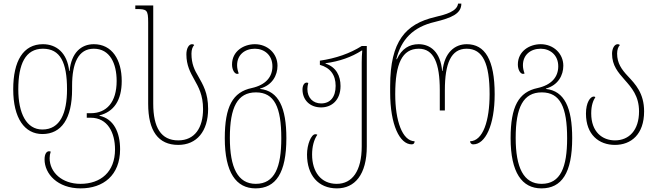

<svg xmlns="http://www.w3.org/2000/svg" viewBox="-20 -790 3629 1060"><path d="M425 250C550 250 643 178 643 34C643 -59 608 -134 529 -151V-153C608 -173 652 -235 652 -343C652 -461 598 -546 498 -546C428 -546 374 -499 364 -398H362C351 -499 291 -546 217 -546C108 -546 53 -453 53 -297C53 -137 116 -50 214 -50C319 -50 378 -135 378 -297V-316C378 -441 412 -521 498 -521C587 -521 624 -439 624 -343C624 -225 568 -165 481 -165H459V-140H481C574 -140 615 -58 615 35C615 159 536 225 424 225C323 225 254 162 254 83C254 71 256 59 260 47C257 46 254 45 251 45C237 45 226 60 226 90C226 169 297 250 425 250ZM214 -75C126 -75 81 -164 81 -297C81 -436 120 -521 217 -521C313 -521 350 -445 350 -297C350 -167 313 -75 214 -75Z M964 10C1066 10 1129 -65 1129 -189C1129 -278 1100 -323 1075 -368C1054 -403 1037 -437 1037 -494C1037 -515 1043 -532 1052 -541C1049 -545 1045 -546 1040 -546C1022 -546 1009 -522 1009 -490C1009 -429 1031 -390 1052 -352C1076 -309 1101 -266 1101 -188C1101 -84 1055 -15 964 -15C869 -15 826 -86 826 -218V-760H727V-740H732C791 -740 798 -736 798 -666V-217C798 -67 854 10 964 10Z M1391 250C1503 250 1561 165 1561 -27C1561 -196 1518 -288 1416 -299V-301C1484 -320 1512 -375 1512 -427C1512 -495 1457 -546 1387 -546C1326 -546 1261 -508 1261 -434C1261 -406 1274 -382 1290 -382C1292 -382 1296 -383 1298 -384C1292 -401 1289 -415 1289 -430C1289 -487 1331 -521 1387 -521C1438 -521 1484 -487 1484 -424C1484 -365 1447 -321 1370 -304C1265 -282 1221 -202 1221 -27C1221 163 1284 250 1391 250ZM1392 225C1293 225 1249 136 1249 -29C1249 -198 1291 -280 1393 -280C1495 -280 1533 -198 1533 -27C1533 133 1497 225 1392 225Z M1840 250C1938 250 2005 175 2005 18V-536H1977C1912 -495 1835 -468 1746 -455V-432C1803 -416 1833 -377 1833 -316C1833 -255 1804 -219 1753 -219C1708 -219 1677 -250 1677 -299C1677 -310 1679 -320 1682 -332C1679 -333 1676 -334 1673 -334C1659 -334 1650 -317 1650 -296C1650 -239 1690 -197 1753 -197C1811 -197 1860 -237 1860 -315C1860 -371 1836 -420 1777 -439V-441C1854 -451 1921 -475 1977 -511H1980C1978 -489 1977 -468 1977 -446V18C1977 155 1924 225 1839 225C1752 225 1703 159 1703 63C1703 20 1713 -19 1732 -46C1729 -48 1726 -49 1721 -49C1698 -49 1675 8 1675 63C1675 177 1737 250 1840 250Z M2253 7C2264 7 2269 0 2269 -10C2201 -12 2162 -123 2162 -270C2162 -438 2200 -521 2292 -521C2375 -521 2408 -441 2408 -292V-180H2436V-292C2436 -440 2470 -521 2556 -521C2646 -521 2683 -439 2683 -270C2683 -124 2647 -12 2575 -10C2576 -2 2580 7 2593 7C2659 7 2711 -98 2711 -270C2711 -461 2657 -546 2557 -546C2492 -546 2434 -502 2423 -398H2421C2412 -503 2356 -546 2291 -546C2241 -546 2198 -522 2171 -463H2168C2195 -572 2260 -641 2381 -669C2475 -692 2527 -715 2527 -770H2509C2503 -727 2442 -710 2382 -696C2220 -658 2134 -564 2134 -315V-280C2134 -100 2187 7 2253 7Z M2969 250C3081 250 3139 165 3139 -27C3139 -196 3096 -288 2994 -299V-301C3062 -320 3090 -375 3090 -427C3090 -495 3035 -546 2965 -546C2904 -546 2839 -508 2839 -434C2839 -406 2852 -382 2868 -382C2870 -382 2874 -383 2876 -384C2870 -401 2867 -415 2867 -430C2867 -487 2909 -521 2965 -521C3016 -521 3062 -487 3062 -424C3062 -365 3025 -321 2948 -304C2843 -282 2799 -202 2799 -27C2799 163 2862 250 2969 250ZM2970 225C2871 225 2827 136 2827 -29C2827 -198 2869 -280 2971 -280C3073 -280 3111 -198 3111 -27C3111 133 3075 225 2970 225Z M3375 10C3464 10 3536 -48 3536 -175C3536 -276 3487 -326 3447 -369C3411 -407 3387 -442 3387 -494C3387 -515 3393 -532 3402 -541C3399 -545 3395 -546 3390 -546C3372 -546 3359 -522 3359 -493C3359 -428 3393 -390 3428 -350C3467 -306 3508 -260 3508 -175C3508 -70 3452 -15 3375 -15C3306 -15 3244 -61 3244 -164C3244 -209 3255 -235 3267 -254C3264 -256 3261 -257 3258 -257C3239 -257 3215 -224 3215 -163C3215 -46 3287 10 3375 10Z"/></svg>

Font: Noto Serif Georgian Condensed Thin
Style: Regular
Weight: 100
Width: 3
Designer: Monotype Design Team, Akaki Razmadze
Foundry: Google LLC
Version: Version 2.003